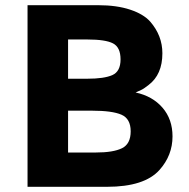

<svg xmlns="http://www.w3.org/2000/svg" viewBox="-20 -719 729 739"><path d="M392 0H86V-699H358Q429 -699 480.5 -682Q532 -665 558 -636Q605 -582 605 -514Q605 -432 552 -392Q534 -378 527 -374.5Q520 -371 502 -363Q567 -349 605.5 -304.5Q644 -260 644 -194Q644 -121 594 -65Q536 0 392 0ZM242 -416H316Q381 -416 412.5 -430Q444 -444 444 -490.5Q444 -537 415 -552Q386 -567 317 -567H242ZM242 -132H349Q416 -132 449.5 -148.5Q483 -165 483 -213.5Q483 -262 447.5 -277.5Q412 -293 334 -293H242Z"/></svg>

Font: Montserrat Alternates
Style: Bold
Weight: 700
Version: Version 2.001